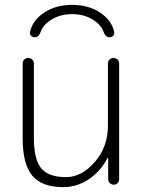

<svg xmlns="http://www.w3.org/2000/svg" viewBox="-20 -758 587 788"><path d="M449 -625Q450 -617 444 -611Q438 -605 430 -605Q413 -605 406 -625Q396 -656 360 -678Q324 -700 276 -700Q228 -700 192 -678Q156 -656 146 -625Q139 -605 122 -605Q114 -605 108 -611Q102 -617 103 -625Q112 -673 160 -705.5Q208 -738 276 -738Q344 -738 392 -705.5Q440 -673 449 -625ZM239 10Q152 10 112.5 -37Q73 -84 73 -190V-497Q73 -507 79.5 -513.5Q86 -520 96 -520Q106 -520 112.5 -513.5Q119 -507 119 -497V-193Q119 -104 149 -67.5Q179 -31 251 -31Q315 -31 369 -93Q423 -155 423 -243V-497Q423 -507 429.5 -513.5Q436 -520 446 -520Q456 -520 462.5 -513.5Q469 -507 469 -497V-22Q469 -13 462.5 -6.5Q456 0 447 0Q438 0 431 -6.5Q424 -13 424 -22V-109Q424 -110 423 -110Q421 -110 421 -109Q393 -55 344.5 -22.5Q296 10 239 10Z"/></svg>

Font: Rounded Mplus 1c Light
Style: Regular
Weight: 300
Version: Version 1.059.20150529